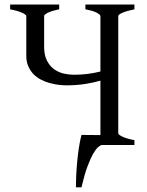

<svg xmlns="http://www.w3.org/2000/svg" viewBox="-20 -635 643 841"><path d="M239.3 -615.2V-594.2Q206.1 -587.4 189.7 -579.3Q173.3 -571.3 173.3 -564.5V-428.2Q173.8 -391.6 186.3 -368.2Q198.7 -344.7 217.8 -331.3Q236.8 -317.9 259.5 -312.7Q282.2 -307.6 303.7 -307.6Q333.5 -307.6 362.1 -311Q390.6 -314.5 419.9 -321.8V-564.5Q419.9 -570.3 404.8 -578.9Q389.6 -587.4 354 -594.2V-615.2H568.8V-594.2Q535.6 -587.4 516.8 -579.3Q498 -571.3 498 -564.5V-51.3Q498 -45.4 515.9 -36.6Q533.7 -27.8 568.8 -21V0H426.3Q418.9 1.5 408.9 10.3Q398.9 19 387.2 39.8Q375.5 60.5 362.5 95.7Q349.6 130.9 336.9 185.5H312.5Q312.5 165 313.7 136.2Q314.9 107.4 317.9 75.9Q320.8 44.4 325.4 13.2Q330.1 -18.1 336.9 -43.9H347.7Q356.4 -43.9 368.4 -43.7Q380.4 -43.5 394 -43.5H419.9V-281.7Q387.7 -272.5 350.3 -266.8Q313 -261.2 271.5 -261.2Q254.4 -261.2 234.9 -263.7Q215.3 -266.1 195.8 -271.7Q176.3 -277.3 158.2 -286.9Q140.1 -296.4 126.2 -310.8Q112.3 -325.2 103.8 -345Q95.2 -364.7 95.2 -390.6V-564.5Q95.2 -570.3 77.4 -578.9Q59.6 -587.4 24.4 -594.2V-615.2Z"/></svg>

Font: Gentium Plus
Style: Regular
Weight: 400
Designer: J. Victor Gaultney, Annie Olsen, Iska Routamaa
Foundry: SIL International
Version: Version 1.510